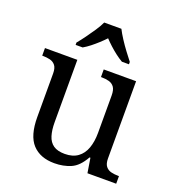

<svg xmlns="http://www.w3.org/2000/svg" viewBox="-139 -877 913 998"><g transform="rotate(20 317.5 -378.0)"><path d="M273 10Q194 10 151 -36.5Q108 -83 108 -186V-426Q108 -456 96.5 -470.5Q85 -485 66.5 -489.5Q48 -494 26 -494H23V-536H202V-191Q202 -148 211.5 -117Q221 -86 244 -70Q267 -54 307 -54Q351 -54 379 -74.5Q407 -95 420 -131.5Q433 -168 433 -216V-422Q433 -454 422 -469Q411 -484 392.5 -489Q374 -494 351 -494H348V-536H527V-109Q527 -80 538.5 -65.5Q550 -51 568.5 -46.5Q587 -42 609 -42H612V0H453L440 -81H435Q404 -25 363 -7.5Q322 10 273 10ZM167 -619Q183 -638 202 -664Q221 -690 239 -717Q257 -744 267 -766H362Q373 -744 390.5 -717Q408 -690 427.5 -664Q447 -638 462 -619V-606H423Q404 -617 384.5 -632Q365 -647 347 -663.5Q329 -680 314 -696Q299 -680 281 -663.5Q263 -647 244 -632Q225 -617 206 -606H167Z"/></g></svg>

Font: Noto Serif Sinhala
Style: Regular
Weight: 400
Designer: Jelle Bosma - Monotype Design Team
Foundry: Monotype Imaging Inc.
Version: Version 2.006